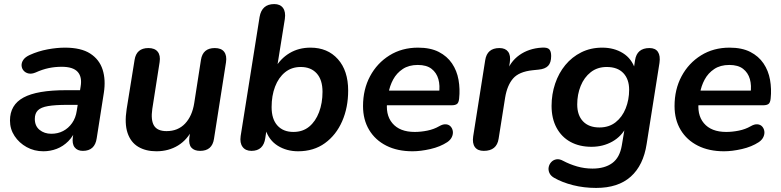

<svg xmlns="http://www.w3.org/2000/svg" viewBox="-20 -733 3838 943"><path d="M193 10Q148 10 111 -10.5Q74 -31 51.5 -65Q29 -99 29 -141Q29 -218 95.5 -254Q162 -290 304 -290H384L373 -218H310Q251 -218 216 -212Q181 -206 166 -191Q151 -176 151 -149Q151 -114 174.5 -95Q198 -76 232 -76Q264 -76 290 -89.5Q316 -103 334 -128.5Q352 -154 357 -189L376 -308Q384 -355 361.5 -380Q339 -405 283 -405Q250 -405 219 -398.5Q188 -392 155 -377Q136 -369 121 -372Q106 -375 96.5 -385.5Q87 -396 86 -410.5Q85 -425 94.5 -439Q104 -453 126 -463Q168 -482 213.5 -490.5Q259 -499 299 -499Q378 -499 423 -470Q468 -441 484 -391Q500 -341 490 -277L455 -54Q446 8 387 8Q360 8 346.5 -9.5Q333 -27 338 -61L348 -124L355 -104Q341 -65 315.5 -39.5Q290 -14 258.5 -2Q227 10 193 10Z M748 10Q696 10 659 -12Q622 -34 606.5 -80Q591 -126 602 -197L641 -439Q650 -497 709 -497Q740 -497 754.5 -479Q769 -461 764 -428L728 -198Q720 -143 736.5 -116Q753 -89 798 -89Q854 -89 889 -126Q924 -163 934 -227L967 -439Q976 -497 1035 -497Q1067 -497 1081 -478.5Q1095 -460 1090 -427L1031 -51Q1022 8 963 8Q934 8 920 -8Q906 -24 910 -57L920 -129L927 -102Q901 -47 854.5 -18.5Q808 10 748 10Z M1444 10Q1388 10 1344.5 -17Q1301 -44 1284 -97L1293 -122L1283 -55Q1274 8 1215 8Q1186 8 1171.5 -11.5Q1157 -31 1162 -65L1255 -650Q1266 -713 1327 -713Q1356 -713 1370 -694Q1384 -675 1379 -640L1340 -397H1330Q1357 -445 1402 -472Q1447 -499 1505 -499Q1589 -499 1639.5 -442.5Q1690 -386 1690 -288Q1690 -205 1660.5 -137.5Q1631 -70 1576 -30Q1521 10 1444 10ZM1421 -85Q1467 -85 1498.5 -111Q1530 -137 1547 -182Q1564 -227 1564 -282Q1564 -341 1535.5 -372.5Q1507 -404 1457 -404Q1412 -404 1380 -378Q1348 -352 1331 -307.5Q1314 -263 1314 -207Q1314 -148 1342.5 -116.5Q1371 -85 1421 -85Z M2006 10Q1932 10 1877.5 -17.5Q1823 -45 1793 -95Q1763 -145 1763 -212Q1763 -294 1797.5 -358.5Q1832 -423 1893 -461Q1954 -499 2033 -499Q2094 -499 2135 -478Q2176 -457 2200 -421.5Q2224 -386 2232 -341Q2240 -296 2235 -249Q2233 -228 2224 -222Q2215 -216 2199 -216H1863L1873 -288H2153L2136 -273Q2142 -313 2133 -344.5Q2124 -376 2099.5 -395Q2075 -414 2032 -414Q1988 -414 1958 -394Q1928 -374 1911 -342.5Q1894 -311 1888 -275L1883 -244Q1871 -171 1907 -128Q1943 -85 2017 -85Q2047 -85 2079 -91.5Q2111 -98 2137 -113Q2156 -124 2170.5 -122.5Q2185 -121 2193.5 -111.5Q2202 -102 2204 -88.5Q2206 -75 2199.5 -60.5Q2193 -46 2177 -35Q2142 -12 2094 -1Q2046 10 2006 10Z M2356 8Q2326 8 2312.5 -10.5Q2299 -29 2304 -63L2363 -437Q2372 -497 2433 -497Q2462 -497 2475.5 -479Q2489 -461 2484 -427L2475 -371H2465Q2485 -430 2531 -462.5Q2577 -495 2640 -499Q2668 -501 2677.5 -491Q2687 -481 2687 -458Q2687 -425 2672 -409.5Q2657 -394 2625 -391L2596 -388Q2529 -381 2500 -347.5Q2471 -314 2461 -254L2429 -52Q2420 8 2356 8Z M2908 190Q2848 190 2794.5 176.5Q2741 163 2701 140Q2684 130 2678 115.5Q2672 101 2675 87Q2678 73 2688 62.5Q2698 52 2713 49.5Q2728 47 2746 57Q2778 74 2814.5 84.5Q2851 95 2890 95Q2950 95 2987 68Q3024 41 3034 -19L3050 -114L3058 -113Q3034 -64 2988 -38Q2942 -12 2885 -12Q2826 -12 2782 -36Q2738 -60 2713.5 -105.5Q2689 -151 2689 -213Q2689 -270 2706.5 -322Q2724 -374 2756.5 -413.5Q2789 -453 2835 -476Q2881 -499 2938 -499Q2996 -499 3039.5 -472Q3083 -445 3100 -392L3088 -364L3099 -437Q3108 -497 3170 -497Q3199 -497 3211.5 -478Q3224 -459 3219 -424L3156 -26Q3140 79 3078 134.5Q3016 190 2908 190ZM2924 -107Q2971 -107 3003.5 -132.5Q3036 -158 3053 -200.5Q3070 -243 3070 -292Q3070 -344 3041.5 -374Q3013 -404 2960 -404Q2914 -404 2881.5 -378.5Q2849 -353 2832 -311Q2815 -269 2815 -220Q2815 -167 2843.5 -137Q2872 -107 2924 -107Z M3536 10Q3462 10 3407.5 -17.5Q3353 -45 3323 -95Q3293 -145 3293 -212Q3293 -294 3327.5 -358.5Q3362 -423 3423 -461Q3484 -499 3563 -499Q3624 -499 3665 -478Q3706 -457 3730 -421.5Q3754 -386 3762 -341Q3770 -296 3765 -249Q3763 -228 3754 -222Q3745 -216 3729 -216H3393L3403 -288H3683L3666 -273Q3672 -313 3663 -344.5Q3654 -376 3629.5 -395Q3605 -414 3562 -414Q3518 -414 3488 -394Q3458 -374 3441 -342.5Q3424 -311 3418 -275L3413 -244Q3401 -171 3437 -128Q3473 -85 3547 -85Q3577 -85 3609 -91.5Q3641 -98 3667 -113Q3686 -124 3700.5 -122.5Q3715 -121 3723.5 -111.5Q3732 -102 3734 -88.5Q3736 -75 3729.5 -60.5Q3723 -46 3707 -35Q3672 -12 3624 -1Q3576 10 3536 10Z"/></svg>

Font: Nunito Variable Extra Light
Style: Italic
Weight: 200
Italic angle: -9°
Designer: Vernon Adams
Foundry: Vernon Adams
Version: Version 3.602